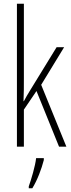

<svg xmlns="http://www.w3.org/2000/svg" viewBox="-20 -780 379 1021"><path d="M107 -365V-760H70V0H107V-197L174 -296L294 0H333L199 -329L321 -529H281L138 -296C126 -277 119 -264 107 -242H105C107 -285 107 -321 107 -365ZM213 71V61H172C168 101 146 175 133 211V221H152C179 177 201 118 213 71Z"/></svg>

Font: Noto Sans Ethiopic ExtraCondensed ExtraLight
Style: Regular
Weight: 200
Width: 2
Designer: Monotype Design Team
Foundry: Monotype Imaging Inc.
Version: Version 2.102